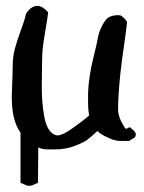

<svg xmlns="http://www.w3.org/2000/svg" viewBox="-20 -506 483 644"><path d="M48.8 -61.5Q19.5 -100.6 19.5 -181.6Q19.5 -196.3 21 -229.5Q22.5 -262.7 22.5 -283.2Q22.5 -314.5 29.8 -342.3Q37.1 -370.1 49.3 -402.3Q61.5 -434.6 67.4 -460Q84 -486.3 105.5 -486.3Q122.1 -486.3 141.6 -464.8Q138.7 -441.4 133.3 -410.2Q127.9 -378.9 124.5 -353.5Q121.1 -328.1 121.1 -298.8Q121.1 -282.2 120.6 -254.9Q120.1 -227.5 120.1 -215.8Q120.1 -162.1 127.9 -118.2Q136.7 -65.4 164.1 -53.7Q169.9 -51.8 172.9 -51.8Q189.5 -51.8 225.1 -77.1Q260.7 -102.5 279.3 -119.1Q275.4 -133.8 275.4 -165V-185.5Q275.4 -245.1 298.8 -335.9Q301.8 -346.7 305.2 -363.8Q308.6 -380.9 310.5 -389.2Q312.5 -397.5 317.9 -410.2Q323.2 -422.9 332 -435.5Q343.8 -455.1 377 -455.1Q380.9 -455.1 384.3 -454.1Q387.7 -453.1 390.6 -450.2Q393.6 -447.3 395.5 -445.8Q397.5 -444.3 401.4 -439.5Q405.3 -434.6 406.2 -432.6Q403.3 -403.3 395.5 -349.6Q387.7 -295.9 383.8 -259.8Q376 -184.6 376 -138.7Q376 -112.3 399.4 -76.2Q402.3 -74.2 403.8 -74.2Q405.3 -74.2 409.2 -76.7Q413.1 -79.1 416 -79.1Q418.9 -76.2 424.3 -71.8Q429.7 -67.4 432.6 -63.5Q435.5 -59.6 435.5 -53.7Q435.5 -48.8 432.1 -45.4Q428.7 -42 422.4 -39.1Q416 -36.1 413.1 -33.2H384.8Q367.2 -33.2 347.2 -42Q327.1 -50.8 318.4 -57.1Q309.6 -63.5 306.6 -66.4Q284.2 -45.9 273.4 -37.6Q262.7 -29.3 231.9 -17.1Q201.2 -4.9 165 -4.9H140.6Q121.1 -4.9 108.4 -11.7Q108.4 -2 107.9 45.9Q107.4 93.8 107.4 107.4Q103.5 108.4 99.6 110.4Q95.7 112.3 92.8 113.8Q89.8 115.2 85.9 116.2Q82 117.2 78.1 117.2Q73.2 117.2 68.8 115.7Q64.5 114.3 58.6 111.3Q52.7 108.4 48.8 107.4Z"/></svg>

Font: Shelly2023
Style: Regular
Weight: 400
Version: Version 0.2